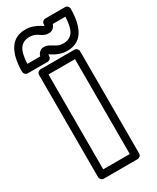

<svg xmlns="http://www.w3.org/2000/svg" viewBox="-354 -1046 934 1141"><g transform="rotate(-30 113.0 -475.5)"><path d="M-106 -768.1Q-106 -867.2 -71 -921.6Q-36.1 -976.1 36.1 -976.1Q63 -976.1 86.4 -967.8Q109.9 -959.5 127.7 -948.2Q145.5 -937 146 -937Q147 -939.9 147 -948.2Q147 -959 154.8 -966.1Q162.6 -973.1 171.9 -973.1H307.1Q317.9 -973.1 325 -965.3Q332 -957.5 332 -948.2Q332 -849.6 297.6 -795.4Q263.2 -741.2 190.9 -741.2Q164.1 -741.2 140.6 -749.3Q117.2 -757.3 99.4 -768.6Q81.5 -779.8 81.1 -779.8Q80.1 -776.9 80.1 -768.1Q80.1 -757.3 72.3 -750.2Q64.5 -743.2 55.2 -743.2H-81.1Q-91.8 -743.2 -98.9 -751Q-106 -758.8 -106 -768.1ZM-55.2 -793H33.2Q37.1 -809.1 49.1 -820.1Q61 -831.1 78.1 -831.1Q98.1 -831.1 115.2 -821Q132.3 -811 150.1 -801Q168 -791 190.9 -791Q234.4 -791 255.9 -820.1Q277.3 -849.1 280.8 -922.9H193.8Q189.9 -907.7 177.5 -897Q165 -886.2 147.9 -886.2Q131.8 -886.2 117.7 -892.3Q103.5 -898.4 94 -906Q84.5 -913.6 69.1 -919.7Q53.7 -925.8 36.1 -925.8Q-7.3 -925.8 -29.5 -896.5Q-51.8 -867.2 -55.2 -793ZM-27.8 0V-701.2Q-27.8 -711.9 -20 -719Q-12.2 -726.1 -2.9 -726.1H229Q239.7 -726.1 246.8 -718.3Q253.9 -710.4 253.9 -701.2V0Q253.9 10.7 246.1 17.8Q238.3 24.9 229 24.9H-2.9Q-13.7 24.9 -20.8 17.1Q-27.8 9.3 -27.8 0ZM22 -24.9H204.1V-675.8H22Z"/></g></svg>

Font: Trueno Black Outline
Style: Regular
Weight: 900
Width: 6
Designer: Julieta Ulanovsky
Foundry: Julieta Ulanovsky
Version: Version 3.001b | FøM Fix